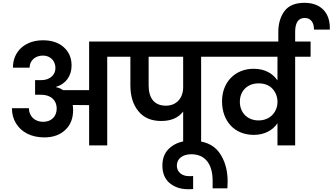

<svg xmlns="http://www.w3.org/2000/svg" viewBox="-20 -1036 2370 1368"><path d="M94 -157C133 -93 205 -57 296 -57C358 -57 408 -75 445 -110C482 -145 501 -192 501 -251C501 -263 500 -275 498 -288L615 -287V0H744V-632H855V-740H615V-394H429C413 -405 396 -412 379 -415V-417C450 -438 490 -496 490 -569C490 -624 471 -667 434 -700C397 -733 347 -749 286 -749C160 -749 72 -671 72 -554H191C191 -605 231 -640 286 -640C337 -640 375 -604 375 -551C375 -503 337 -465 273 -465H230V-361H273C346 -361 384 -318 384 -263C384 -207 347 -168 287 -168C227 -168 186 -209 186 -265H65C65 -224 75 -188 94 -157Z M814 -740V-632H909V-428C909 -351 928 -290 966 -244C1004 -197 1058 -174 1129 -174C1198 -174 1250 -196 1285 -241V0H1413V-632H1524V-740ZM1285 -632V-414C1285 -339 1239 -283 1162 -283C1079 -283 1039 -337 1039 -428V-632Z M1188 268C1223 297 1266 312 1318 312C1335 312 1347 312 1356 311V218C1349 219 1339 219 1326 219C1278 219 1240 191 1240 144C1240 93 1283 63 1343 63C1440 63 1495 131 1495 252V306H1600C1601 286 1602 270 1602 259C1602 173 1581 103 1540 48C1499 -7 1433 -34 1344 -34C1283 -34 1233 -18 1194 14C1156 45 1137 88 1137 143C1137 197 1154 239 1188 268Z M1482 -632H1957V-463C1922 -515 1864 -546 1788 -546C1653 -546 1562 -449 1562 -314C1562 -174 1650 -75 1788 -75C1863 -75 1922 -106 1957 -158V0H2083V-632H2193V-740H1482ZM1689 -311C1689 -390 1745 -442 1822 -442C1865 -442 1898 -429 1922 -403C1945 -377 1957 -346 1957 -310V-309C1957 -243 1909 -178 1822 -178C1745 -178 1689 -231 1689 -311Z M2083 -719V-809C2083 -874 2105 -908 2152 -908C2193 -908 2217 -876 2217 -829C2217 -828 2217 -826 2217 -825H2330C2330 -830 2330 -834 2330 -838C2330 -943 2268 -1016 2149 -1016C2084 -1016 2036 -996 2007 -957C1978 -918 1963 -868 1963 -808V-719Z"/></svg>

Font: Poppins SemiBold
Style: Regular
Weight: 600
Designer: Ninad Kale (Devanagari), Jonny Pinhorn (Latin)
Foundry: Indian Type Foundry
Version: 4.004